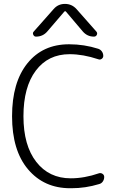

<svg xmlns="http://www.w3.org/2000/svg" viewBox="-20 -995 643 1003"><path d="M483.4 -830.1Q490.2 -822.3 485.8 -813Q481.4 -803.7 470.7 -803.7Q435.5 -803.7 412.1 -831.1L325.2 -933.6Q320.3 -939.5 315.4 -933.6L227.5 -831.1Q204.1 -803.7 168 -803.7Q158.2 -803.7 153.8 -813.5Q149.4 -823.2 156.2 -830.1L259.8 -947.3Q283.2 -974.6 319.3 -974.6Q355.5 -974.6 379.9 -947.3ZM497.1 -89.8Q506.8 -92.8 515.6 -86.9Q524.4 -81.1 524.4 -70.3Q524.4 -57.6 517.1 -46.9Q509.8 -36.1 497.1 -33.2Q426.8 -11.7 352.5 -11.7Q349.6 -11.7 346.7 -11.7Q210 -11.7 126.5 -110.4Q43 -209 43 -387.7Q43 -564.5 123 -664.1Q203.1 -763.7 340.8 -763.7Q419.9 -763.7 493.2 -740.2Q504.9 -736.3 512.2 -726.1Q519.5 -715.8 519.5 -703.1Q519.5 -693.4 511.2 -687.5Q502.9 -681.6 493.2 -685.5Q414.1 -711.9 343.8 -711.9Q231.4 -711.9 167 -626Q102.5 -540 102.5 -387.7Q102.5 -235.4 169.4 -149.4Q236.3 -63.5 349.6 -63.5Q420.9 -63.5 497.1 -89.8Z"/></svg>

Font: Gen Jyuu Gothic Light
Style: Regular
Weight: 200
Designer: [Source Han Sans]
Ryoko NISHIZUKA  (kana & ideographs); Paul D. Hunt (Latin, Greek & Cyrillic); Wenlong ZHANG  (bopomofo
Version: Version 1.002.20150607